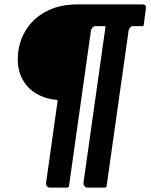

<svg xmlns="http://www.w3.org/2000/svg" viewBox="-20 -762 680 867"><path d="M579 -644Q573 -644 567.5 -637.5Q562 -631 561 -626L462 74Q461 80 460 82.5Q459 85 451 85H375Q366 85 361 77.5Q356 70 357 63L456 -638Q457 -643 455.5 -643.5Q454 -644 448 -644H409Q404 -644 398 -637.5Q392 -631 391 -626L292 75Q291 81 289.5 83Q288 85 281 85H203Q197 85 192 79Q187 73 188 64L240 -305Q240 -309 239.5 -309.5Q239 -310 237 -311Q184 -315 141 -341Q98 -367 76 -415Q54 -463 63 -533Q72 -592 105.5 -639Q139 -686 195.5 -714Q252 -742 330 -742H625Q632 -742 636.5 -737Q641 -732 639 -725L629 -650Q628 -644 627 -644Q626 -644 619 -644Z"/></svg>

Font: Libre Franklin Thin ExtraBold
Style: Italic
Weight: 800
Italic angle: -8°
Version: Version 2.000